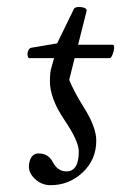

<svg xmlns="http://www.w3.org/2000/svg" viewBox="-20 -525 352 558"><path d="M127 13.2Q101.6 13.2 82.8 -3.9Q64 -21 64 -40Q64 -56.2 71 -67.6Q78.1 -79.1 91.8 -79.1Q121.1 -79.1 133.8 -53.2Q147.9 -26.9 172.9 -26.9Q209 -26.9 209 -85Q209 -114.7 167 -176.8Q125 -238.8 125 -289.1Q125 -308.6 127.9 -323.2L137.2 -356H65.9Q61.5 -356 60.3 -362.8Q59.1 -369.6 61.8 -377.2Q64.5 -384.8 70.8 -386.2L146 -398.9L194.8 -499Q198.2 -505.9 215.1 -504.4Q231.9 -502.9 231.9 -494.1L207 -395H308.1Q312.5 -393.6 311.8 -384.8Q311 -376 306.9 -366Q302.7 -356 298.8 -356H196.8L181.2 -293Q194.3 -259.8 223.1 -213.9Q259.8 -155.8 259.8 -116.2Q259.8 -61 220.2 -23.9Q180.7 13.2 127 13.2Z"/></svg>

Font: Junicode SmCond
Style: Italic
Weight: 400
Width: 4
Italic angle: -11°
Designer: Peter S. Baker
Version: Version 2.206